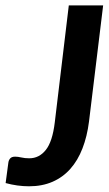

<svg xmlns="http://www.w3.org/2000/svg" viewBox="-36 -668 394 696"><path d="M286.6 -227.1Q279.8 -173.3 262.9 -129.9Q246.1 -86.4 219 -55.9Q191.9 -25.4 154.3 -9Q116.7 7.3 69.3 7.3Q27.3 7.3 -15.6 -4.4L-5.9 -77.1Q-4.9 -86.9 0.7 -93.5Q6.3 -100.1 19 -100.1Q28.8 -100.1 41.3 -97.2Q53.7 -94.2 70.3 -94.2Q106 -94.2 130.1 -124.5Q154.3 -154.8 162.6 -224.6L213.4 -648.4H337.9Z"/></svg>

Font: Carlito
Style: Bold Italic
Weight: 700
Italic angle: -7°
Designer: Lukasz Dziedzic
Foundry: tyPoland Lukasz Dziedzic
Version: Version 1.104